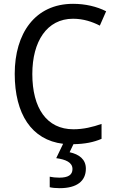

<svg xmlns="http://www.w3.org/2000/svg" viewBox="-20 -744 604 1004"><path d="M429 138C429 89 394 63 344 52L364 10C424 9 469 0 511 -18V-96C465 -80 417 -68 364 -68C224 -68 149 -179 149 -357C149 -527 225 -646 362 -646C416 -646 463 -630 502 -610L535 -685C486 -710 426 -724 362 -724C163 -724 57 -569 57 -358C57 -148 145 -12 310 8L274 83C324 90 359 105 359 140C359 171 336 185 290 185C272 185 253 183 240 180V235C252 238 271 240 292 240C382 240 429 203 429 138Z"/></svg>

Font: Noto Sans Lao Looped SemiCondensed
Style: Regular
Weight: 400
Width: 4
Designer: Mark Frömberg, Ben Mitchell
Foundry: The Fontpad Ltd
Version: Version 1.003